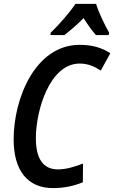

<svg xmlns="http://www.w3.org/2000/svg" viewBox="-20 -955 586 985"><path d="M239 -775H310C340 -798 374 -827 409 -862C429 -829 453 -797 472 -775H538L540 -787C518 -825 486 -892 473 -935H367C336 -888 281 -827 240 -787ZM252 10C311 10 362 -2 405 -20L406 -116C362 -99 319 -86 277 -86C202 -86 164 -140 164 -246C164 -389 235 -629 389 -629C431 -629 465 -614 497 -593L546 -682C501 -711 452 -725 389 -725C161 -725 50 -450 50 -240C50 -82 120 10 252 10Z"/></svg>

Font: Noto Sans Display SemiCondensed Medium
Style: Italic
Weight: 500
Width: 4
Italic angle: -12°
Designer: Monotype Design Team
Foundry: Monotype Imaging Inc.
Version: Version 1.900